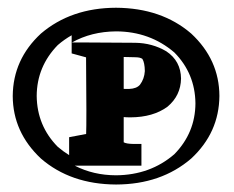

<svg xmlns="http://www.w3.org/2000/svg" viewBox="-20 -457 618 508"><path d="M307.3 -306.2C308.3 -306.2 311.8 -306.1 317.9 -306C323.9 -305.8 331 -305.6 339.2 -305.5C347.3 -305.3 353.1 -303.9 356.7 -301.2C360.8 -294.6 363 -283.9 363.2 -268.9C362.4 -255.2 358.1 -243.2 350.4 -232.9C344.6 -226 335 -222.2 321.8 -221.7C317.3 -221.7 312.4 -221.7 307.3 -221.8ZM325.2 -146.5C365.2 -146.7 397.9 -156.1 423.2 -174.7C446.5 -194.2 458.4 -218.9 459 -249C458.6 -280.1 445.7 -304.2 420 -321.3C395.2 -335.9 367.7 -343.4 337.5 -343.8C328.3 -343.8 307.4 -343.9 274.6 -344.2C241.9 -344.6 214.3 -344.7 192 -344.7H170.5C204.7 -363.9 243.6 -373.6 287.1 -374C346.7 -373.8 398.1 -355.2 441.3 -318.2C477.9 -281.2 496.5 -236.3 497.1 -183.6C496.8 -131.5 478.2 -86.7 441.3 -49C398.9 -12.3 347.5 6.3 287.1 6.8C247 6.7 210.6 -1.8 178 -18.6H354.2V-76.2H331.9C320.4 -76.4 312.2 -77.8 307.3 -80.5V-147.2C312.3 -146.8 318.3 -146.5 325.2 -146.5ZM88.3 -368.2C39.1 -322.7 14.2 -267.7 13.7 -203.1C13.9 -139.1 38.8 -83.9 88.2 -37.6C140.6 7.8 206.9 30.8 287.1 31.2C366.6 31 432.9 8.1 486 -37.6C535.2 -83.3 560 -138.5 560.5 -203.1C560.3 -267.1 535.4 -322.2 485.9 -368.2C433.6 -413.3 367.3 -436 287.1 -436.5C207.7 -436.3 141.4 -413.5 88.3 -368.2ZM132.9 -68.5C96.3 -105.5 77.7 -150.4 77.1 -203.1C77.4 -255.2 96 -300 132.9 -337.8C144.5 -347.8 156.7 -356.4 169.6 -363.7V-315.7C193.5 -309.2 206.2 -305.7 207.7 -305.3C208.8 -187.1 208.8 -119.5 207.9 -102.5C205.7 -101.9 190.6 -99.1 162.9 -94V-46.6C152.5 -53 142.5 -60.3 132.9 -68.5Z"/></svg>

Font: Bentham
Style: Bold
Weight: 700
Version: Version 002.001